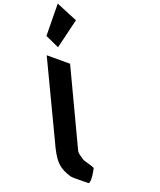

<svg xmlns="http://www.w3.org/2000/svg" viewBox="-548 -1245 1140 1366"><g transform="rotate(20 22.5 -562.0)"><path d="M-349.2 -881.2 -244.2 -834.1 -190.2 -1058 -352.3 -1125.2ZM-300.5 -753H-123.5L142.2 -191C150.9 -173 172.1 -161.8 196.8 -145C210.4 -135.7 274.7 -124 288.1 -113C288.1 -113 310.3 -21.3 291.6 0C207.5 0 170.6 4.3 148.1 -3C68.3 -28.9 34.3 -57.6 -12 -148L-12.5 -148L-21.2 -166.5C-26.2 -176.7 -31.2 -187.5 -36.6 -199L-37 -200Z"/></g></svg>

Font: Hussar
Style: BdOpOblFive
Weight: 700
Foundry: Cannot Into Space Fonts
Version: Version 2.00